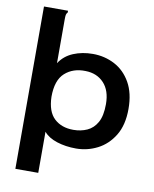

<svg xmlns="http://www.w3.org/2000/svg" viewBox="-91 -739 783 975"><g transform="rotate(10 300.0 -251.5)"><path d="M56 -670H180V-661Q174 -655 172.5 -647.5Q171 -640 171 -624V-398Q197 -438 242.5 -457Q288 -476 343 -476Q404 -476 455.5 -449Q507 -422 538 -367.5Q569 -313 569 -232Q569 -149 536 -95Q503 -41 451 -14.5Q399 12 341 12Q287 12 242 -2.5Q197 -17 174 -45V167H56ZM311 -79Q350 -79 382 -93.5Q414 -108 433 -142Q452 -176 452 -236Q452 -306 416 -344.5Q380 -383 321 -384Q257 -386 215 -348.5Q173 -311 173 -225Q175 -149 212.5 -114Q250 -79 311 -79Z"/></g></svg>

Font: Inconsolata Expanded Bold
Style: Regular
Weight: 700
Width: 7
Monospace: yes
Designer: Raph Levien, Cyreal, Brenton Simpson
Foundry: Raph Levien, Cyreal, Google
Version: Version 3.001; ttfautohint (v1.8.2.53-6de2)